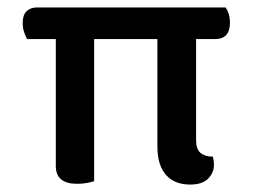

<svg xmlns="http://www.w3.org/2000/svg" viewBox="-20 -488 679 516"><path d="M41 -426Q41 -448 51.5 -458Q62 -468 80 -468H586Q591 -462 594.5 -451Q598 -440 598 -427Q598 -383 558 -383H507V-111Q507 -87 519 -77Q531 -67 552 -67Q555 -56 555 -45Q555 -24 539.5 -8Q524 8 491 8Q449 8 426 -18Q403 -44 403 -95V-383H233V-1Q227 1 214.5 3.5Q202 6 187 6Q130 6 130 -42V-383H53Q49 -390 45 -401Q41 -412 41 -426Z"/></svg>

Font: Baloo Paaji 2 Medium
Style: Regular
Weight: 500
Designer: Shuchita Grover, Noopur Datye and Ek Type
Foundry: Ek Type
Version: Version 1.640;hotconv 1.0.111;makeotfexe 2.5.65597; ttfautoh